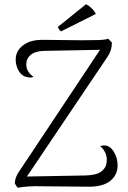

<svg xmlns="http://www.w3.org/2000/svg" viewBox="-20 -880 605 906"><path d="M535 -100Q535 -55 501 -27Q467 1 400 1L178 -1Q111 -3 63 6L50 -14Q50 -44 73 -75L452 -645L190 -640Q147 -639 125.5 -621.5Q104 -604 104 -577Q104 -558 112.5 -544Q121 -530 138 -517Q130 -514 122 -514Q115 -514 106 -517Q84 -520 69 -544.5Q54 -569 54 -599Q54 -639 88.5 -666Q123 -693 185 -692L366 -690Q422 -690 448 -691Q474 -692 491 -697L508 -679Q508 -642 488 -613L107 -47L382 -52Q433 -53 456.5 -69.5Q480 -86 483 -113Q484 -117 484 -125Q484 -146 475 -163Q466 -180 452 -191Q466 -194 470 -194Q499 -194 517 -164Q535 -134 535 -100ZM268 -732Q264 -734 259 -741.5Q254 -749 253 -753L386 -860Q399 -854 412.5 -841Q426 -828 432 -814Z"/></svg>

Font: Arima Madurai Light
Style: Regular
Weight: 300
Designer: Joana Correia and Natanael Gama
Foundry: NDISCOVER
Version: Version 1.019